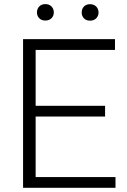

<svg xmlns="http://www.w3.org/2000/svg" viewBox="-20 -898 609 918"><path d="M532.2 -51.3V0H90.3V-710.9H529.8V-659.2H150.4V-392.1H482.4V-340.8H150.4V-51.3ZM156.7 -838.4Q156.7 -855.5 167.5 -866.9Q178.2 -878.4 196.8 -878.4Q215.3 -878.4 226.3 -866.9Q237.3 -855.5 237.3 -838.4Q237.3 -822.3 226.3 -811Q215.3 -799.8 196.8 -799.8Q178.2 -799.8 167.5 -811Q156.7 -822.3 156.7 -838.4ZM370.6 -837.9Q370.6 -855 381.1 -866.5Q391.6 -877.9 410.6 -877.9Q429.2 -877.9 440.2 -866.5Q451.2 -855 451.2 -837.9Q451.2 -821.8 440.2 -810.5Q429.2 -799.3 410.6 -799.3Q391.6 -799.3 381.1 -810.5Q370.6 -821.8 370.6 -837.9Z"/></svg>

Font: Vazirmatn RD FD ExtraLight
Style: Regular
Weight: 200
Designer: Saber Rastikerdar
Foundry: Saber Rastikerdar
Version: Version 33.003